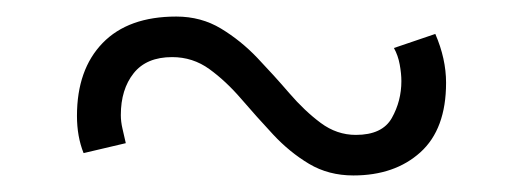

<svg xmlns="http://www.w3.org/2000/svg" viewBox="-20 -457 631 232"><path d="M407 -245Q377 -245 353.5 -259Q330 -273 310 -294.5Q290 -316 271.5 -337.5Q253 -359 233 -373.5Q213 -388 188 -388Q157 -388 141.5 -368.5Q126 -349 126 -318Q126 -310 128 -301.5Q130 -293 132 -284L81 -272Q73 -292 73 -317Q73 -373 104 -405Q135 -437 193 -437Q223 -437 247 -422.5Q271 -408 291 -387Q311 -366 329.5 -344.5Q348 -323 367.5 -308.5Q387 -294 410 -294Q442 -294 453.5 -314.5Q465 -335 465 -359Q465 -368 463 -379Q461 -390 456 -399L506 -416Q519 -386 519 -357Q519 -301 488 -273Q457 -245 407 -245Z"/></svg>

Font: Lil Grotesk Light
Style: Regular
Weight: 300
Designer: Bastien Sozeau
Foundry: NBR — Bastien Sozeau
Version: Version 3.003; ttfautohint (v1.8.4.7-5d5b);gftools[0.9.33]